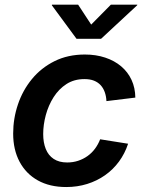

<svg xmlns="http://www.w3.org/2000/svg" viewBox="-20 -773 610 805"><path d="M257.8 11.2Q188.5 11.2 138.7 -16.6Q88.9 -44.4 62 -95Q35.2 -145.5 35.2 -212.9Q35.2 -275.9 55.2 -335.2Q75.2 -394.5 114 -441.7Q152.8 -488.8 208.7 -516.6Q264.6 -544.4 335.9 -544.4Q382.3 -544.4 421.1 -531.5Q460 -518.6 488 -494.9Q516.1 -471.2 531.5 -438Q546.9 -404.8 547.4 -363.8L426.3 -349.1Q425.3 -369.6 419.2 -386.7Q413.1 -403.8 401.9 -416Q390.6 -428.2 374 -434.8Q357.4 -441.4 334 -441.4Q291 -441.4 258.8 -420.7Q226.6 -399.9 204.8 -365.7Q183.1 -331.5 172.1 -290.8Q161.1 -250 161.1 -210.9Q161.1 -175.3 171.9 -148.4Q182.6 -121.6 205.1 -106.7Q227.5 -91.8 261.7 -91.8Q286.1 -91.8 307.6 -98.9Q329.1 -106 346.9 -118.7Q364.7 -131.3 378.2 -149.4Q391.6 -167.5 399.9 -189L517.1 -170.4Q503.4 -128.9 478.8 -95.5Q454.1 -62 420.4 -38.3Q386.7 -14.6 345.5 -1.7Q304.2 11.2 257.8 11.2ZM307.6 -753.4 362.3 -669.9 444.8 -753.4H555.7L555.2 -751L403.8 -610.4H300.8L197.3 -751L197.8 -753.4Z"/></svg>

Font: Inter 20pt SemiBold
Style: Italic
Weight: 600
Italic angle: -9.3988°
Version: Version 4.001;git-66647c0bb